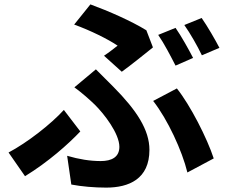

<svg xmlns="http://www.w3.org/2000/svg" viewBox="-20 -807 1040 875"><path d="M780 -680 701 -648C728 -609 759 -549 780 -508L860 -543C841 -580 806 -643 780 -680ZM899 -725 820 -693C847 -655 880 -597 900 -555L980 -589C962 -624 925 -688 899 -725ZM535 -480C574 -508 650 -569 677 -591L647 -669C579 -711 474 -757 392 -787L318 -695C393 -668 473 -628 516 -599C502 -588 478 -569 454 -553ZM305 34C352 43 410 48 464 48C567 48 661 9 661 -124C661 -215 603 -304 497 -411C472 -437 446 -461 417 -491L319 -409C352 -385 386 -355 411 -331C455 -288 524 -198 524 -138C524 -91 489 -73 439 -73C391 -73 340 -81 286 -97ZM954 -85C924 -177 847 -328 786 -404L678 -347C744 -263 810 -120 834 -21ZM346 -208 271 -306C212 -241 104 -157 19 -112L94 -4C200 -69 291 -150 346 -208Z"/></svg>

Font: Source Han Sans SC Bold
Style: Regular
Weight: 700
Designer: Ryoko NISHIZUKA (kana & ideographs); Paul D. Hunt (Latin, Greek & Cyrillic); Wenlong ZHANG (bopomofo); Sandoll Communica
Foundry: Adobe Systems Incorporated
Version: Version 1.001;PS 1.001;hotconv 1.0.78;makeotf.lib2.5.61930